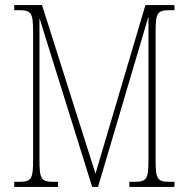

<svg xmlns="http://www.w3.org/2000/svg" viewBox="-20 -734 741 754"><path d="M36 0H208V-20H191C141 -20 135 -31 135 -108V-663L342 0H365L563 -669V-108C563 -31 557 -20 507 -20H488V0H665V-20H647C597 -20 591 -31 591 -108V-606C591 -683 597 -694 647 -694H665V-714H551L355 -52L145 -714H36V-694H54C104 -694 110 -683 110 -606V-108C110 -31 104 -20 54 -20H36Z"/></svg>

Font: Noto Serif Hebrew ExtraCondensed Thin
Style: Regular
Weight: 100
Width: 2
Designer: Monotype Design Team
Foundry: Monotype Imaging Inc.
Version: Version 2.004